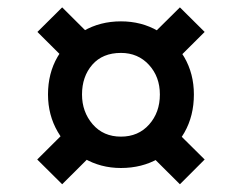

<svg xmlns="http://www.w3.org/2000/svg" viewBox="-20 -626 640 508"><path d="M300 -181.5Q246 -181.5 202.2 -207.2Q158.5 -233 132.8 -277.2Q107 -321.5 107 -376Q107 -432 132.2 -475.5Q157.5 -519 201.2 -544.2Q245 -569.5 300 -569.5Q354.5 -569.5 398.2 -544Q442 -518.5 467.5 -474.8Q493 -431 493 -376Q493 -319.5 468 -275.5Q443 -231.5 399.2 -206.5Q355.5 -181.5 300 -181.5ZM300 -264.5Q346 -264.5 374.5 -296.5Q403 -328.5 403 -376Q403 -423 374 -454.5Q345 -486 300 -486Q251.5 -486 224.2 -454.8Q197 -423.5 197 -376Q197 -330 225.2 -297.2Q253.5 -264.5 300 -264.5ZM144.5 -138.5 78.5 -204 185.5 -310.5 251.5 -245ZM456 -138.5 349 -245 414.5 -310 521.5 -204ZM186 -435 79 -541.5 144.5 -606.5 251.5 -500ZM414.5 -435 349 -500.5 456 -606.5 521.5 -541.5Z"/></svg>

Font: Spline Sans Mono
Style: Regular
Weight: 400
Monospace: yes
Designer: Eben Sorkin, Mirko Velimirovic
Foundry: Sorkin Type
Version: Version 1.004